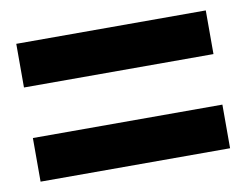

<svg xmlns="http://www.w3.org/2000/svg" viewBox="-50 -555 636 495"><g transform="rotate(-10 267.5 -307.5)"><path d="M19.5 -487.8H515.6V-373.5H19.5ZM19.5 -241.2H515.6V-127H19.5Z"/></g></svg>

Font: Reddit Sans Fudge
Style: Bold
Weight: 700
Designer: Stephen Hutchings
Foundry: Reddit
Version: Version 1.013